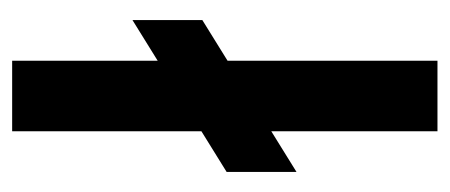

<svg xmlns="http://www.w3.org/2000/svg" viewBox="-232 -508 740 316"><g transform="rotate(-90 138.0 -350.0)"><path d="M13 -232V-347L263 -502V-387ZM80 0V-700H196V0Z"/></g></svg>

Font: Tektur SemiCondensed Medium
Style: Regular
Weight: 500
Width: 4
Designer: Adam Jagosz
Foundry: Adam Jagosz
Version: Version 1.005;gftools[0.9.30]